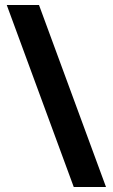

<svg xmlns="http://www.w3.org/2000/svg" viewBox="-20 -741 451 768"><path d="M136 -721 404 7H275L7 -721Z"/></svg>

Font: Noto Sans Lao SemiCondensed
Style: Bold
Weight: 700
Width: 4
Designer: Monotype Design Team
Foundry: Monotype Imaging Inc.
Version: Version 2.003; ttfautohint (v1.8.4.7-5d5b)